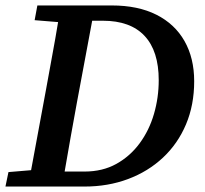

<svg xmlns="http://www.w3.org/2000/svg" viewBox="-25 -684 751 704"><path d="M102 -610 112 -664H385Q481 -664 548.5 -630Q616 -596 651.5 -533.5Q687 -471 687 -386Q687 -299 657 -228Q627 -157 572.5 -106Q518 -55 444.5 -27.5Q371 0 285 0H-5L6 -53L89 -60L144 -357Q155 -419 166.5 -480.5Q178 -542 188 -603ZM257 -308Q245 -244 234 -181Q223 -118 212 -55H285Q351 -55 401.5 -83Q452 -111 487 -158.5Q522 -206 539.5 -266Q557 -326 557 -390Q557 -497 505 -552.5Q453 -608 352 -608H313Z"/></svg>

Font: Source Serif 4 SmText Semibold
Style: Italic
Weight: 600
Italic angle: -12°
Designer: Frank Grießhammer
Foundry: Adobe
Version: Version 4.005;hotconv 1.1.0;makeotfexe 2.6.0